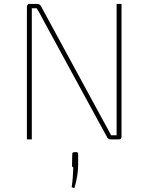

<svg xmlns="http://www.w3.org/2000/svg" viewBox="-20 -710 728 978"><path d="M599 -14Q599 0 585 0H544Q531 0 525 -12L204 -601Q198 -613 186 -635L167 -668H142V0H117V-676Q118 -690 131 -690H169Q183 -690 189 -678L502 -102Q510 -89 524 -62Q538 -35 546 -21H574V-690H599ZM370 65Q378 65 378 75V135Q377 187 359 248L345 244Q352 198 353 142Q347 142 347 133L348 75Q348 65 359 65Z"/></svg>

Font: Taylor Sans Thin
Style: Regular
Weight: 100
Italic angle: -8°
Designer: Natanael Gama
Version: Version 1.001 September 8, 2015